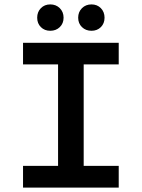

<svg xmlns="http://www.w3.org/2000/svg" viewBox="-20 -847 640 867"><path d="M435.5 -724.6Q418.9 -708 393.1 -708Q367.2 -708 350.1 -724.6Q333 -741.2 333 -767.1Q333 -793 350.1 -810.1Q367.2 -827.1 393.1 -827.1Q418.9 -827.1 435.5 -810.1Q452.1 -793 452.1 -767.1Q452.1 -741.2 435.5 -724.6ZM250 -724.6Q232.9 -708 207 -708Q181.2 -708 164.6 -724.6Q147.9 -741.2 147.9 -767.1Q147.9 -793 164.6 -810.1Q181.2 -827.1 207 -827.1Q232.9 -827.1 250 -810.1Q267.1 -793 267.1 -767.1Q267.1 -741.2 250 -724.6ZM84 0V-98.1H242.2V-556.2H84V-653.8H516.1V-556.2H357.9V-98.1H516.1V0Z"/></svg>

Font: SourceCodePro-Semibold
Style: Regular
Weight: 600
Monospace: yes
Designer: Paul D. Hunt
Foundry: Adobe Systems Incorporated
Version: Version 1.009;PS 1.000;hotconv 1.0.70;makeotf.lib2.5.5900